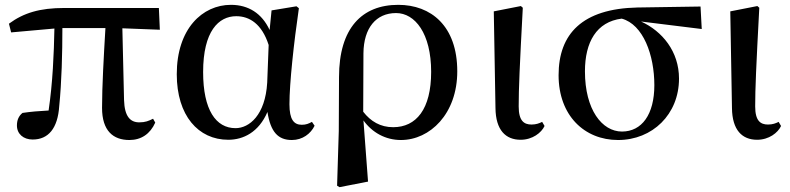

<svg xmlns="http://www.w3.org/2000/svg" viewBox="-20 -563 3265 794"><path d="M515 16C564 16 601 -9 622 -56L613 -72C595 -63 581 -57 556 -57C519 -57 495 -81 493 -149L486 -446L641 -440L637 -530H246C145 -530 78 -510 17 -465L26 -429L205 -445C203 -341 198 -221 181 -106C141 -104 107 -101 73 -96C57 -83 50 -66 50 -44C50 -9 77 14 115 14C180 14 219 -32 225 -125C235 -224 238 -343 238 -447H416C409 -328 402 -206 402 -117C402 -22 448 16 515 16Z M924 15C986 15 1050 -16 1086 -100C1099 -17 1130 16 1187 16C1231 16 1265 -10 1281 -43L1270 -59C1257 -52 1246 -47 1228 -47C1195 -47 1177 -69 1177 -132C1177 -218 1195 -385 1216 -529L1206 -537L1103 -520L1095 -439C1063 -508 1007 -543 935 -543C817 -543 711 -444 711 -256C711 -85 800 15 924 15ZM1091 -377 1085 -221C1077 -87 1011 -33 954 -33C873 -33 820 -108 820 -265C820 -434 884 -496 957 -496C1012 -496 1063 -464 1091 -377Z M1374 205 1384 211 1502 188 1483 -65C1519 -15 1574 16 1638 16C1758 16 1871 -92 1871 -268C1871 -456 1762 -543 1627 -543C1477 -543 1382 -447 1382 -244L1381 -21ZM1482 -101 1483 -343C1484 -447 1535 -509 1618 -509C1696 -509 1763 -425 1763 -266C1763 -111 1701 -37 1606 -37C1553 -37 1513 -61 1482 -101Z M2133 15C2182 15 2219 -14 2232 -42L2222 -59C2210 -53 2197 -48 2178 -48C2147 -48 2125 -63 2125 -123C2125 -197 2129 -286 2142 -531L2134 -538L2022 -516L2029 -116C2030 -25 2071 15 2133 15Z M2536 16C2678 16 2788 -90 2788 -238C2788 -350 2719 -434 2631 -474L2882 -443L2877 -536L2616 -532C2388 -527 2290 -423 2290 -252C2290 -85 2397 16 2536 16ZM2551 -486C2640 -462 2686 -335 2686 -211C2686 -89 2634 -19 2552 -19C2470 -19 2399 -109 2399 -268C2399 -389 2447 -473 2551 -486Z M3111 15C3160 15 3197 -14 3210 -42L3200 -59C3188 -53 3175 -48 3156 -48C3125 -48 3103 -63 3103 -123C3103 -197 3107 -286 3120 -531L3112 -538L3000 -516L3007 -116C3008 -25 3049 15 3111 15Z"/></svg>

Font: GenKiMin2 TW SB
Style: Regular
Weight: 600
Version: Version 2.100;PS 2.1;hotconv 16.6.51;makeotf.lib2.5.65220 DE